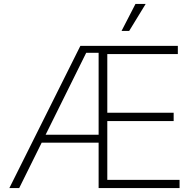

<svg xmlns="http://www.w3.org/2000/svg" viewBox="-20 -962 1005 982"><path d="M27.8 0 391.1 -727.5H889.6V-685.5H528.8V-385.3H868.2V-342.8H528.8V-42H898.4V0H484.4V-691.9H420.9L78.1 0ZM177.7 -232.4V-272.9H506.8V-232.4ZM601.6 -803.7 672.9 -941.9H725.1L640.6 -803.7Z"/></svg>

Font: Inter 16pt ExtraLight
Style: Regular
Weight: 250
Version: Version 4.001;git-66647c0bb